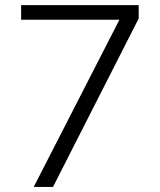

<svg xmlns="http://www.w3.org/2000/svg" viewBox="-20 -739 633 759"><path d="M189.5 0H113.3L452.1 -661.1H63.5V-718.8H528.3V-666Z"/></svg>

Font: Min Sans Light
Style: Regular
Weight: 300
Designer: Jinseong-Kim, NotoSansCJK, Nunito
Foundry: Jinseong-Kim
Version: Version 1.400;Glyphs 3.1.2 (3151)